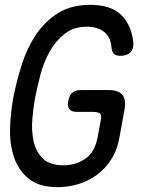

<svg xmlns="http://www.w3.org/2000/svg" viewBox="-20 -761 640 791"><path d="M396 -270Q399 -290 390 -295Q381 -300 361 -300H298Q275 -300 266 -311Q257 -322 261 -345Q265 -368 278 -379Q291 -390 314 -390H427Q468 -390 484 -370.5Q500 -351 493 -310L473 -200Q464 -145 439 -105.5Q414 -66 379 -40.5Q344 -15 302.5 -2.5Q261 10 218 10Q140 10 97.5 -25.5Q55 -61 37 -115.5Q19 -170 21.5 -236.5Q24 -303 36 -365Q49 -429 70 -495.5Q91 -562 127 -616.5Q163 -671 217.5 -706Q272 -741 352 -741Q393 -741 423.5 -731.5Q454 -722 476 -702.5Q498 -683 511 -655Q524 -627 529 -589Q532 -561 518 -546Q504 -531 476 -531Q459 -531 450 -538.5Q441 -546 439 -568Q435 -610 408 -630.5Q381 -651 338 -651Q283 -651 245.5 -621Q208 -591 184 -547.5Q160 -504 147 -454.5Q134 -405 126 -365Q118 -324 113.5 -274Q109 -224 118 -181Q127 -138 155.5 -109Q184 -80 242 -80Q292 -80 332 -107.5Q372 -135 383 -200Z"/></svg>

Font: Maple Mono
Style: Italic
Weight: 400
Italic angle: -10°
Monospace: yes
Designer: subframe7536
Version: Version 7.300